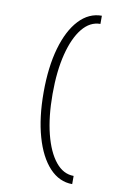

<svg xmlns="http://www.w3.org/2000/svg" viewBox="-113 -1012 826 1224"><g transform="rotate(10 300.0 -400.0)"><path d="M444 145Q360 145 296.5 77Q233 9 198 -114Q163 -237 163 -400Q163 -564 198 -686.5Q233 -809 296.5 -877Q360 -945 444 -945V-892Q377 -892 327 -830.5Q277 -769 249 -658.5Q221 -548 221 -400Q221 -252 249 -141.5Q277 -31 327 30.5Q377 92 444 92Z"/></g></svg>

Font: Victor Mono Thin ExtraLight
Style: Regular
Weight: 250
Monospace: yes
Version: Version 1.561;gftools[0.9.30]